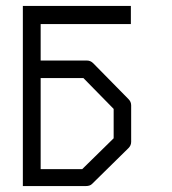

<svg xmlns="http://www.w3.org/2000/svg" viewBox="-20 -679 580 647"><path d="M57 -52V-659H421V-598H117V-475H273Q285 -475 294 -466L413 -345Q422 -336 422 -324V-201Q422 -189 413 -180L290 -59Q283 -52 269 -52ZM117 -109H257L363 -213V-312L261 -416H117Z"/></svg>

Font: 3270 Nerd Font Mono
Style: Regular
Weight: 400
Monospace: yes
Version: Version 3.0.1;Nerd Fonts 3.0.0